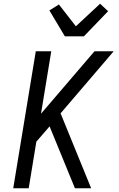

<svg xmlns="http://www.w3.org/2000/svg" viewBox="-20 -1010 640 1030"><path d="M382 0 246 -332 175 -250 134 0H51L172 -735H255L200 -400L487 -735H590L305 -402L469 0ZM328 -815 245 -954 296 -986 387 -869 517 -990 560 -950 430 -815Z"/></svg>

Font: Iosevka Extended Oblique
Style: Regular
Weight: 400
Width: 7
Italic angle: -9°
Monospace: yes
Designer: Belleve Invis
Foundry: Belleve Invis
Version: Version 32.0.1; ttfautohint (v1.8.4)